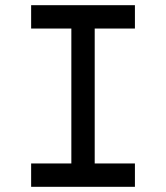

<svg xmlns="http://www.w3.org/2000/svg" viewBox="-20 -720 640 740"><path d="M255 -90V-610H100V-700H500V-610H345V-90H500V0H100V-90Z"/></svg>

Font: Fliege Mono Thin
Style: Regular
Weight: 100
Version: Version 0.020;Glyphs 3.3 (3306)